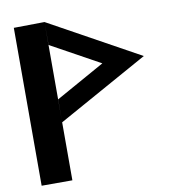

<svg xmlns="http://www.w3.org/2000/svg" viewBox="-89 -907 910 988"><g transform="rotate(-10 365.5 -413.5)"><path d="M209.3 -303V-827L48.7 -825V0H209.3ZM209.3 -303 682.3 -566 209.3 -827 209.7 -707 465.6 -566 209.7 -423Z"/></g></svg>

Font: Hussar
Style: BdWide
Weight: 700
Foundry: Cannot Into Space Fonts
Version: Version 2.00